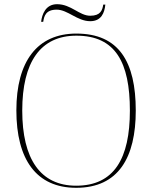

<svg xmlns="http://www.w3.org/2000/svg" viewBox="-20 -885 726 915"><path d="M410 -784C463 -784 478 -824 482 -863H472C468 -836 459 -810 410 -810C358 -810 319 -865 252 -865C197 -865 180 -816 176 -781H186C190 -808 198 -839 250 -839C303 -839 348 -784 410 -784ZM343 10C545 10 627 -135 627 -358C627 -590 547 -725 344 -725C157 -725 58 -592 58 -359C58 -125 153 10 343 10ZM343 0C172 0 86 -128 86 -358C86 -588 172 -715 344 -715C530 -715 599 -588 599 -358C599 -130 524 0 343 0Z"/></svg>

Font: Noto Serif Display Thin
Style: Regular
Weight: 100
Designer: Monotype Design Team
Foundry: Monotype Imaging Inc.
Version: Version 2.009